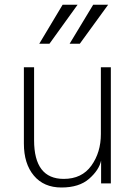

<svg xmlns="http://www.w3.org/2000/svg" viewBox="-20 -791 587 828"><path d="M83 -171.9V-501H127V-186.5Q127 -19.5 254.9 -19.5Q333 -19.5 374 -76.7Q415 -133.8 415 -212.9V-501H458V0H416V-98.6Q407.2 -57.6 364.3 -20Q321.3 17.6 245.1 17.6Q168.9 17.6 126 -33.7Q83 -85 83 -171.9ZM280.3 -602.5 381.8 -770.5H446.3L324.2 -602.5ZM149.4 -602.5 250 -770.5H314.5L193.4 -602.5Z"/></svg>

Font: Gothic A1 ExtraLight
Style: Regular
Weight: 275
Designer: HanYang I&C Co.,Ltd.
Foundry: HanYang I&C Co.,Ltd.
Version: Version 2.50